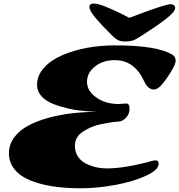

<svg xmlns="http://www.w3.org/2000/svg" viewBox="-20 -1020 990 1060"><path d="M676.8 -448.7Q695.3 -448.7 695.3 -420.2Q695.3 -391.6 676.8 -371.1Q658.2 -350.6 636.5 -349.1Q614.7 -347.7 591.6 -344.2Q568.4 -340.8 538.8 -334.7Q509.3 -328.6 484.9 -318.4Q460.4 -308.1 439.5 -294.4Q393.6 -265.1 393.6 -214.4Q393.6 -180.7 410.4 -155.5Q427.2 -130.4 454.6 -116.7Q507.3 -90.3 571.3 -90.3Q669.4 -90.3 822.3 -132.3Q831.1 -134.8 837.4 -134.8Q856 -134.8 856 -116.2Q856 -82 786.4 -49.8Q716.8 -17.6 616.7 1Q516.6 19.5 427.5 19.5Q338.4 19.5 268.1 8.3Q197.8 -2.9 143.6 -25.6Q89.4 -48.3 59.3 -86.2Q29.3 -124 29.3 -173.3Q29.3 -222.7 58.8 -262Q88.4 -301.3 136.7 -326.9Q185.1 -352.5 249 -370.1Q369.6 -402.3 515.1 -402.3Q411.6 -407.7 360.6 -419.9Q309.6 -432.1 280 -443.6Q250.5 -455.1 230.5 -469.7Q184.6 -502.9 184.6 -552.7Q184.6 -602.5 221.9 -644.8Q259.3 -687 320.8 -713.9Q448.2 -769.5 616.7 -769.5Q845.7 -769.5 931.2 -718.3Q949.7 -707 949.7 -685.3Q949.7 -663.6 917.7 -613.8Q885.7 -564 866 -544.9Q846.2 -525.9 829.3 -525.9Q812.5 -525.9 798.8 -538.1Q785.2 -550.3 777.3 -568.4Q724.1 -688 613.3 -688Q548.8 -688 504.6 -653.1Q460.4 -618.2 460.4 -568.1Q460.4 -518.1 511.5 -481.9Q562.5 -445.8 635.7 -445.8ZM693.8 -921.4Q891.1 -997.1 923.3 -997.1Q933.1 -997.1 939.9 -991.2Q946.8 -985.4 946.8 -975.1Q946.8 -954.6 894 -913.8Q841.3 -873 743.7 -811.5Q724.1 -799.3 709.7 -795.2Q695.3 -791 670.9 -791Q646.5 -791 631.8 -798.3Q617.2 -805.7 603.5 -819.3Q538.6 -883.8 506.1 -922.6Q473.6 -961.4 473.6 -981Q473.6 -1000.5 496.8 -1000.5Q520 -1000.5 560.1 -984.4Q628.9 -956.5 693.8 -921.4Z"/></svg>

Font: Sonsie One
Style: Regular
Weight: 400
Designer: Riccardo De Franceschi
Foundry: Sorkin Type Co
Version: Version 1.003